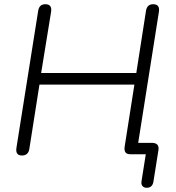

<svg xmlns="http://www.w3.org/2000/svg" viewBox="-20 -731 836 910"><path d="M675 159Q663 159 655.5 151Q648 143 651 126L671 0H597Q565 0 571 -37L617 -330H167L119 -25Q114 6 84 6Q52 6 58 -31L161 -680Q166 -711 195 -711Q228 -711 222 -674L175 -385H626L672 -680Q677 -711 706 -711Q739 -711 733 -674L635 -54H699Q736 -54 731 -20L707 131Q702 159 675 159Z"/></svg>

Font: Nunito Light
Style: Italic
Weight: 300
Italic angle: -9°
Designer: Vernon Adams
Foundry: Vernon Adams
Version: Version 3.601; ttfautohint (v1.8.2.53-6de2)